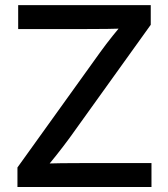

<svg xmlns="http://www.w3.org/2000/svg" viewBox="-20 -748 674 768"><path d="M49.8 0V-78.1L380.4 -538.6Q404.3 -571.8 431.4 -605.5Q458.5 -639.2 485.8 -671.9L497.1 -635.3Q452.1 -632.8 407 -632.3Q361.8 -631.8 316.4 -631.8H52.7V-727.5H583V-648.9L258.3 -196.3Q232.4 -161.1 204.3 -125.7Q176.3 -90.3 147.5 -55.7L135.7 -92.3Q181.2 -94.7 226.3 -95.2Q271.5 -95.7 316.4 -95.7H585.9V0Z"/></svg>

Font: Inter 20pt Medium
Style: Regular
Weight: 500
Version: Version 4.001;git-66647c0bb